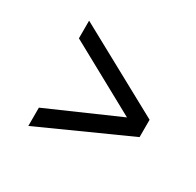

<svg xmlns="http://www.w3.org/2000/svg" viewBox="-85 -524 530 518"><g transform="rotate(30 179.5 -265.0)"><path d="M57 -101V-158L276 -254L57 -374V-429L332 -279V-225Z"/></g></svg>

Font: Lobster Two
Style: Regular
Weight: 400
Designer: Pablo Impallari
Foundry: Pablo Impallari. www.impallari.com
Version: Version 1.006